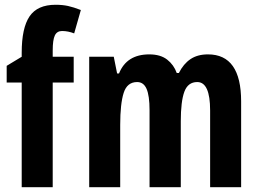

<svg xmlns="http://www.w3.org/2000/svg" viewBox="-20 -785 1085 805"><path d="M289 -439H201V0H71V-439H8V-509L71 -547V-564Q71 -668 104 -716.5Q137 -765 213 -765Q242 -765 265 -760Q288 -755 319 -743L291 -645Q278 -650 265.5 -652.5Q253 -655 240 -655Q219 -655 210 -636.5Q201 -618 201 -573V-547H289Z M852 -557Q991 -557 991 -360V0H861V-322Q861 -441 807 -441Q768 -441 753 -400.5Q738 -360 738 -277V0H607V-323Q607 -384 594.5 -412.5Q582 -441 555 -441Q513 -441 498.5 -395.5Q484 -350 484 -261V0H354V-547H457L471 -477H479Q511 -557 606 -557Q653 -557 681 -535Q709 -513 721 -479H730Q749 -517 778.5 -537Q808 -557 852 -557Z"/></svg>

Font: Noto Sans Thai ExtCond
Style: Bold
Weight: 700
Width: 2
Designer: Monotype Design Team
Foundry: Monotype Imaging Inc.
Version: Version 2.002; ttfautohint (v1.8.4.7-5d5b)